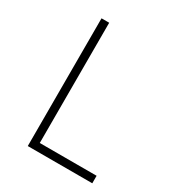

<svg xmlns="http://www.w3.org/2000/svg" viewBox="-169 -804 837 910"><g transform="rotate(30 250.0 -349.5)"><path d="M120 -699H162V-41H473V0H120Z"/></g></svg>

Font: Argentum Sans ExtraLight
Style: Regular
Weight: 275
Designer: Julieta Ulanovsky (Modified by Cristiano Sobral)
Foundry: Julieta Ulanovsky
Version: Version 1.000; ttfautohint (v1.5.65-e2d9)